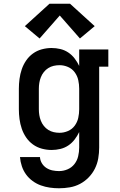

<svg xmlns="http://www.w3.org/2000/svg" viewBox="-20 -795 640 1028"><path d="M296 213Q271 213 246.5 209.5Q222 206 198.5 197.5Q175 189 154.5 174Q134 159 119.5 139Q105 119 97 95Q89 71 87 46H194Q195 64 204.5 79.5Q214 95 229 104.5Q244 114 261.5 117.5Q279 121 296 121Q320 121 342 111.5Q364 102 378.5 83.5Q393 65 398.5 41.5Q404 18 404 -5V-88Q394 -67 379.5 -48Q365 -29 345.5 -16Q326 -3 303 2.5Q280 8 256 8Q230 8 204 1Q178 -6 156.5 -21.5Q135 -37 120 -59Q105 -81 96.5 -106Q88 -131 84.5 -157.5Q81 -184 81 -210V-320Q81 -346 84.5 -372.5Q88 -399 96.5 -424Q105 -449 120 -471Q135 -493 156.5 -508.5Q178 -524 204 -531Q230 -538 256 -538Q280 -538 303 -532.5Q326 -527 345.5 -514Q365 -501 379.5 -482Q394 -463 404 -442V-530H560V-438H511V-5Q511 24 506 53Q501 82 488 108Q475 134 454.5 155Q434 176 408.5 189.5Q383 203 354 208Q325 213 296 213ZM299 -84Q322 -84 344 -93.5Q366 -103 380 -122Q394 -141 399 -164Q404 -187 404 -210V-320Q404 -343 399 -366Q394 -389 380 -408Q366 -427 344 -436.5Q322 -446 299 -446Q283 -446 267.5 -442.5Q252 -439 238.5 -430.5Q225 -422 215 -409.5Q205 -397 199 -382Q193 -367 190.5 -351.5Q188 -336 188 -320V-210Q188 -194 190.5 -178.5Q193 -163 199 -148Q205 -133 215 -120.5Q225 -108 238.5 -99.5Q252 -91 267.5 -87.5Q283 -84 299 -84ZM192 -589 113 -655 245 -775H355L487 -655L408 -589L300 -712Z"/></svg>

Font: Iosevka Slab Semibold Extended
Style: Regular
Weight: 600
Width: 7
Monospace: yes
Designer: Belleve Invis
Foundry: Belleve Invis
Version: Version 11.1.0; ttfautohint (v1.8.3)